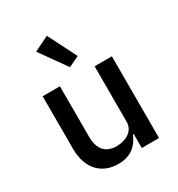

<svg xmlns="http://www.w3.org/2000/svg" viewBox="-188 -915 976 1050"><g transform="rotate(-30 300.0 -389.5)"><path d="M407 0H516V-516H407V-166C407 -106 351 -77 295 -77C224 -77 188 -118 188 -200V-516H79V-184C79 -59 149 12 253 12C338 12 380 -34 402 -88H407ZM288 -579 355 -611 264 -791 170 -745Z"/></g></svg>

Font: IBM Mono Medium
Style: Regular
Weight: 500
Monospace: yes
Designer: Mike Abbink, Paul van der Laan, Pieter van Rosmalen
Foundry: Bold Monday
Version: Version 2.3